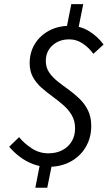

<svg xmlns="http://www.w3.org/2000/svg" viewBox="-20 -771 520 901"><path d="M205.8 12Q168.4 12 134.3 -1.3Q100.1 -14.5 72 -35.9Q43.8 -57.4 23.2 -82.4L69.6 -127.4Q92.9 -98.6 128.5 -75.1Q164.1 -51.5 207.2 -51.5Q243.9 -51.5 272.2 -66.1Q300.5 -80.7 316.4 -107.2Q332.3 -133.6 332.3 -168.4Q332.3 -204.1 316.9 -230.3Q301.4 -256.6 277 -277.9Q252.6 -299.2 225.8 -318.6Q198.9 -338.1 174.5 -359.6Q150.1 -381.1 134.6 -409.1Q119.2 -437.1 119.2 -474.3Q119.2 -525.1 143.4 -564.6Q167.6 -604.1 210.2 -627Q252.8 -649.8 307.8 -649.8Q357.3 -649.8 397.6 -625Q438 -600.3 466 -562.1L418.2 -518.4Q397.2 -547.4 368.2 -566.8Q339.3 -586.3 305 -586.3Q257.3 -586.3 226.2 -557.9Q195 -529.6 195 -484.8Q195 -454.3 210.5 -431.4Q225.9 -408.5 250.3 -389.2Q274.7 -369.8 301.6 -350.6Q328.5 -331.3 352.9 -307.9Q377.3 -284.4 392.7 -253.5Q408.2 -222.6 408.2 -179.6Q408.2 -125.5 383 -82Q357.8 -38.5 312.2 -13.2Q266.7 12 205.8 12ZM145.8 110 170.2 -14.8H226.9L201.8 110ZM289.2 -623.7 314.6 -751.5H370.6L345.1 -623.7Z"/></svg>

Font: Source Sans 3 VF
Style: Italic
Weight: 200
Italic angle: -11°
Designer: Paul D. Hunt
Foundry: Adobe Systems Incorporated
Version: Version 3.042;hotconv 1.0.118;makeotfexe 2.5.65603